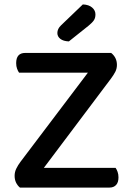

<svg xmlns="http://www.w3.org/2000/svg" viewBox="-20 -847 598 867"><path d="M482 -608Q508 -587 508 -554Q508 -537 500.5 -522.5Q493 -508 481 -492L178 -89H502Q507 -82 511 -71Q515 -60 515 -46Q515 -23 504 -11.5Q493 0 475 0H70Q59 -9 52.5 -22.5Q46 -36 46 -53Q46 -70 53.5 -85.5Q61 -101 73 -117L377 -519H66Q61 -526 57 -537Q53 -548 53 -562Q53 -608 94 -608ZM354 -827Q381 -826 396 -813Q411 -800 411 -782Q411 -766 404 -755.5Q397 -745 380 -731L291 -660Q266 -661 252.5 -671.5Q239 -682 239 -698Q239 -717 256 -733Z"/></svg>

Font: Baloo 2 Medium
Style: Regular
Weight: 500
Designer: Sarang Kulkarni and Ek Type
Foundry: Ek Type
Version: Version 1.640;hotconv 1.0.111;makeotfexe 2.5.65597; ttfautoh